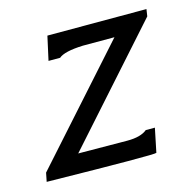

<svg xmlns="http://www.w3.org/2000/svg" viewBox="-68 -457 529 528"><g transform="rotate(-15 196.0 -192.5)"><path d="M110 -388H392L389 -368L108 -53L248 -52Q286 -52 304 -67H330L316 1Q311 5 4 0L9 -25L287 -336H197Q144 -334 128 -320H95Z"/></g></svg>

Font: GFS Neohellenic Rg
Style: Italic
Weight: 400
Italic angle: -12°
Designer: Takis Katsoulidis and George D. Matthiopoulos
Foundry: Takis Katsoulidis and George D. Matthiopoulos
Version: Version 1.0